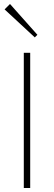

<svg xmlns="http://www.w3.org/2000/svg" viewBox="-20 -940 270 960"><path d="M99 0V-676H131V0ZM154 -753 3 -893 30 -920 167 -766Z"/></svg>

Font: Outfit Thin Thin
Style: Regular
Weight: 250
Version: Version 1.100;gftools[0.9.27]